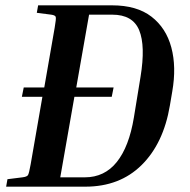

<svg xmlns="http://www.w3.org/2000/svg" viewBox="-20 -700 714 720"><path d="M118 -652 123 -680H400Q493 -680 548 -637.5Q603 -595 622.5 -522Q642 -449 626 -357L617 -304Q593 -162 511 -81Q429 0 300 0H3L8 -28L64 -35Q81 -37 85 -43.5Q89 -50 95 -84L139 -337H62L69 -372H146L185 -596Q191 -630 189 -636.5Q187 -643 172 -645ZM399 -337H259L206 -35H298Q372 -35 418 -92.5Q464 -150 482 -259L507 -412Q526 -528 502 -586.5Q478 -645 401 -645H314L266 -372H406Z"/></svg>

Font: Inria Serif
Style: Bold Italic
Weight: 700
Italic angle: -10°
Designer: Black Foundry Team
Foundry: Black Foundry
Version: Version 1.000; ttfautohint (v1.8.3)